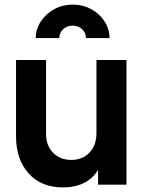

<svg xmlns="http://www.w3.org/2000/svg" viewBox="-20 -806 633 838"><path d="M50 -211V-544H181V-222Q181 -171 211.5 -139.5Q242 -108 291 -108Q340 -108 370.5 -140Q401 -172 401 -225V-544H532V0H408V-65Q386 -27 346.5 -7.5Q307 12 255 12Q160 12 105 -49Q50 -110 50 -211ZM297 -786Q341 -786 378 -766Q415 -746 436.5 -712.5Q458 -679 458 -640H355Q355 -663 338.5 -678.5Q322 -694 297 -694Q272 -694 255.5 -678.5Q239 -663 239 -640H136Q136 -678 158 -712Q180 -746 217 -766Q254 -786 297 -786Z"/></svg>

Font: Eudoxus Sans
Style: Bold
Weight: 700
Designer: Stijn de Vries
Foundry: tokotype
Version: Version 2.005